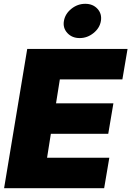

<svg xmlns="http://www.w3.org/2000/svg" viewBox="-20 -983 686 1003"><path d="M1.4 0 122.2 -727.3H646.3L619.3 -568.2H292.6L272.7 -443.2H572.4L545.5 -284.1H245.7L225.9 -159.1H551.1L524.1 0ZM396.3 -784.1Q356.2 -784.1 331.9 -810.5Q307.5 -837 313.9 -873.6Q320.3 -910.9 352.8 -937Q385.3 -963.1 425.4 -963.1Q465.2 -963.1 489.2 -937Q513.1 -910.9 507.1 -873.6Q501.1 -836.6 468.6 -810.4Q436.1 -784.1 396.3 -784.1Z"/></svg>

Font: Karasuma Gothic
Style: Italic
Weight: 900
Italic angle: -9.39999°
Designer: Rasmus Andersson / Ryoko Nishizuka
Foundry: Genbu
Version: Version 1.00